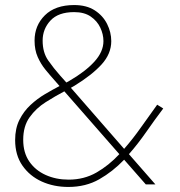

<svg xmlns="http://www.w3.org/2000/svg" viewBox="-20 -731 715 761"><path d="M195 -414Q178 -433 160 -455Q142 -477 129.5 -505Q117 -533 117 -570Q117 -630 158 -670.5Q199 -711 274 -711Q323 -711 355.5 -690Q388 -669 404.5 -636Q421 -603 421 -568Q421 -518 383 -476Q345 -434 275 -391Q269 -387 261 -383L472 -141Q507 -181 539 -226.5Q571 -272 603 -316L627 -301Q593 -256 560 -208.5Q527 -161 491 -120L596 0H558L472 -98Q427 -51 373.5 -20.5Q320 10 251 10Q193 10 145.5 -11.5Q98 -33 69 -74.5Q40 -116 40 -176Q40 -222 57 -256Q74 -290 101 -315Q128 -340 158.5 -358Q189 -376 216 -390ZM218 -432 243 -404Q249 -407 254 -410Q318 -447 354 -486.5Q390 -526 390 -568Q390 -595 377.5 -621.5Q365 -648 339.5 -665.5Q314 -683 274 -683Q211 -683 180 -649.5Q149 -616 149 -570Q149 -523 171 -491.5Q193 -460 218 -432ZM72 -177Q72 -126 96 -91Q120 -56 161 -37.5Q202 -19 252 -19Q313 -19 362 -47Q411 -75 453 -120L235 -369Q199 -350 161 -326Q123 -302 97.5 -266.5Q72 -231 72 -177Z"/></svg>

Font: Jost* Thin
Style: Regular
Weight: 200
Version: Version 3.7